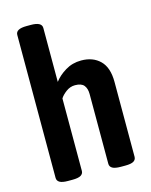

<svg xmlns="http://www.w3.org/2000/svg" viewBox="-114 -827 713 904"><g transform="rotate(-15 242.5 -375.5)"><path d="M104 2Q76 2 63.5 -5.5Q51 -13 51 -27V-724Q51 -753 104 -753H125Q178 -753 178 -724V-461Q198 -488 232.5 -509Q267 -530 310 -530Q367 -530 401.5 -496Q436 -462 436 -392V-27Q436 -13 424 -5.5Q412 2 383 2H362Q333 2 320.5 -5.5Q308 -13 308 -27V-367Q308 -394 295.5 -409.5Q283 -425 252 -425Q228 -425 208 -410Q188 -395 179 -380V-27Q179 -13 166.5 -5.5Q154 2 126 2Z"/></g></svg>

Font: Asap Condensed SemiBold
Style: Regular
Weight: 600
Width: 3
Designer: Pablo Cosgaya
Foundry: Omnibus-Type
Version: Version 3.001; ttfautohint (v1.8.4.7-5d5b)